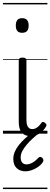

<svg xmlns="http://www.w3.org/2000/svg" viewBox="-20 -905 341 1300"><path d="M189 17Q169 17 153.5 11Q138 5 127.5 -7Q117 -19 112 -37.5Q107 -56 107 -81V-496Q107 -506 113 -510.5Q119 -515 132 -515Q146 -515 152.5 -510.5Q159 -506 159 -496V-93Q159 -73 163 -59.5Q167 -46 176 -38.5Q185 -31 199 -31Q210 -31 220 -35.5Q230 -40 240.5 -49.5Q251 -59 261 -74Q266 -80 272.5 -79.5Q279 -79 286 -72Q292 -68 294 -61.5Q296 -55 292 -49Q281 -29 264.5 -14Q248 1 228.5 9Q209 17 189 17ZM130 -683Q108 -683 97.5 -695Q87 -707 87 -732Q87 -757 97.5 -769.5Q108 -782 130 -782Q152 -782 163 -769.5Q174 -757 174 -732Q174 -707 163 -695Q152 -683 130 -683ZM152 255Q116 255 93 233.5Q70 212 70 171Q70 147 79.5 124Q89 101 106.5 78.5Q124 56 148.5 33.5Q173 11 204 -13L247 -12V-6Q223 13 200.5 33.5Q178 54 160 75.5Q142 97 131 118Q120 139 120 160Q120 184 130.5 196Q141 208 160 208Q177 208 197.5 197.5Q218 187 238 165Q244 158 251 157.5Q258 157 264 162Q272 169 273.5 177Q275 185 270 193Q257 212 236.5 226Q216 240 194 247.5Q172 255 152 255ZM0 365H301V375H0ZM0 -20H301V0H0ZM0 -505H301V-500H0ZM0 -885H301V-875H0Z"/></svg>

Font: Playwrite GB J Guides
Style: Regular
Weight: 400
Designer: Veronika Burian, José Scaglione
Foundry: TypeTogether
Version: Version 1.003